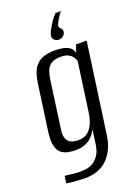

<svg xmlns="http://www.w3.org/2000/svg" viewBox="-149 -729 655 909"><g transform="rotate(-20 179.0 -274.5)"><path d="M279 -666Q262 -644 253 -627.5Q244 -611 243 -602Q243 -597 247 -593Q251 -589 255 -583.5Q259 -578 258 -569Q257 -559 247.5 -550.5Q238 -542 225 -542Q211 -542 202.5 -550.5Q194 -559 195 -571Q196 -582 205 -599Q214 -616 226.5 -634.5Q239 -653 252 -666ZM117 117Q105 117 90 116Q75 115 61 114Q47 113 37 111.5Q27 110 24 109L29 73Q41 74 63 77Q85 80 103 80Q115 80 132 78.5Q149 77 167 67.5Q185 58 199.5 37.5Q214 17 219 -21L228 -89Q219 -70 204.5 -55Q190 -40 169.5 -31.5Q149 -23 120 -23Q102 -23 83 -26.5Q64 -30 49 -42Q34 -54 27.5 -80.5Q21 -107 28 -154L60 -384Q68 -436 86.5 -460.5Q105 -485 131.5 -493Q158 -501 187 -501Q208 -501 227.5 -497.5Q247 -494 261.5 -484Q276 -474 279 -454L292 -493H346L283 -42Q278 -3 264 26.5Q250 56 229 76.5Q208 97 179.5 107Q151 117 117 117ZM147 -63Q180 -63 198.5 -79.5Q217 -96 226.5 -121.5Q236 -147 239 -173L273 -416Q271 -425 264 -436Q257 -447 243 -455Q229 -463 202 -463Q166 -463 147 -445Q128 -427 121 -379L88 -139Q84 -113 89.5 -97Q95 -81 105.5 -74Q116 -67 127.5 -65Q139 -63 147 -63Z"/></g></svg>

Font: Alumni Sans
Style: Italic
Weight: 400
Italic angle: -8°
Version: Version 1.016